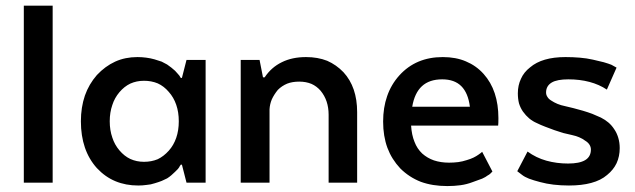

<svg xmlns="http://www.w3.org/2000/svg" viewBox="-20 -625 2174 657"><path d="M61.5 0Q86.9 0 160.2 0Q160.2 -151.4 160.2 -605.5Q135.7 -605.5 61.5 -605.5Q61.5 -567.4 61.5 -453.1Q61.5 -339.8 61.5 0Z M598.6 -358.4Q597.7 -360.4 593.8 -366.2Q591.8 -369.1 587.9 -373Q584 -377.9 579.1 -382.8Q572.3 -388.7 566.4 -393.6Q559.6 -398.4 551.8 -404.3Q543 -409.2 533.2 -414.1Q522.5 -418 508.8 -421.9Q495.1 -425.8 480.5 -427.7Q465.8 -429.7 450.2 -429.7Q408.2 -429.7 374 -414.1Q339.8 -398.4 311.5 -368.2Q284.2 -336.9 270.5 -297.9Q256.8 -257.8 256.8 -210Q256.8 -160.2 270.5 -120.1Q284.2 -80.1 311.5 -49.8Q339.8 -19.5 375 -4.9Q410.2 9.8 453.1 9.8Q467.8 9.8 481.4 7.8Q496.1 6.8 509.8 2Q523.4 -2 533.2 -5.9Q543.9 -10.7 551.8 -14.6Q559.6 -19.5 566.4 -25.4Q572.3 -31.2 579.1 -37.1Q585 -43 588.9 -46.9Q591.8 -50.8 593.8 -53.7Q594.7 -56.6 596.7 -58.6Q597.7 -60.5 598.6 -61.5Q599.6 -61.5 602.5 -61.5Q606.4 -46.9 618.2 0Q633.8 0 683.6 0Q683.6 -105.5 683.6 -419.9Q667 -419.9 618.2 -419.9Q614.3 -404.3 602.5 -358.4Q601.6 -358.4 598.6 -358.4ZM591.8 -210Q591.8 -178.7 583 -153.3Q574.2 -127.9 557.6 -109.4Q540 -89.8 519.5 -80.1Q498 -71.3 472.7 -71.3Q447.3 -71.3 425.8 -81.1Q405.3 -90.8 388.7 -110.4Q372.1 -129.9 364.3 -154.3Q355.5 -179.7 355.5 -210Q355.5 -240.2 364.3 -265.6Q372.1 -290 388.7 -309.6Q405.3 -329.1 425.8 -338.9Q447.3 -348.6 472.7 -348.6Q498 -348.6 519.5 -339.8Q541 -330.1 557.6 -310.5Q574.2 -292 583 -266.6Q591.8 -241.2 591.8 -210Z M803.7 0Q829.1 0 902.3 0Q902.3 -62.5 902.3 -251Q903.3 -268.6 910.2 -285.2Q918 -301.8 930.7 -317.4Q944.3 -331.1 962.9 -338.9Q980.5 -345.7 1003.9 -345.7Q1027.3 -345.7 1045.9 -337.9Q1063.5 -330.1 1077.1 -314.5Q1090.8 -297.9 1097.7 -277.3Q1104.5 -256.8 1104.5 -232.4Q1104.5 -154.3 1104.5 0Q1128.9 0 1202.1 0Q1202.1 -60.5 1202.1 -241.2Q1202.1 -284.2 1190.4 -318.4Q1178.7 -352.5 1155.3 -377.9Q1130.9 -403.3 1099.6 -417Q1067.4 -429.7 1027.3 -429.7Q979.5 -429.7 944.3 -412.1Q908.2 -394.5 885.7 -360.4Q883.8 -360.4 879.9 -360.4Q877 -375 868.2 -419.9Q852.5 -419.9 803.7 -419.9Q803.7 -407.2 803.7 -367.2Q803.7 -275.4 803.7 0Z M1629.9 -105.5Q1627 -102.5 1617.2 -95.7Q1610.4 -90.8 1600.6 -85.9Q1590.8 -81.1 1577.1 -77.1Q1562.5 -72.3 1547.9 -70.3Q1532.2 -68.4 1516.6 -68.4Q1488.3 -68.4 1464.8 -76.2Q1442.4 -84 1424.8 -99.6Q1407.2 -116.2 1398.4 -139.6Q1388.7 -163.1 1386.7 -195.3Q1486.3 -195.3 1684.6 -195.3Q1685.5 -201.2 1685.5 -220.7Q1685.5 -267.6 1672.9 -305.7Q1660.2 -343.8 1634.8 -372.1Q1609.4 -400.4 1574.2 -415Q1540 -429.7 1495.1 -429.7Q1449.2 -429.7 1412.1 -414.1Q1375 -398.4 1346.7 -367.2Q1318.4 -335.9 1304.7 -295.9Q1291 -256.8 1291 -209Q1291 -159.2 1305.7 -119.1Q1320.3 -80.1 1349.6 -48.8Q1379.9 -18.6 1419.9 -2.9Q1460 11.7 1510.7 11.7Q1534.2 11.7 1555.7 8.8Q1577.1 5.9 1597.7 -2Q1617.2 -8.8 1629.9 -13.7Q1642.6 -19.5 1648.4 -24.4Q1654.3 -27.3 1658.2 -31.2Q1662.1 -35.2 1665 -38.1Q1653.3 -60.5 1629.9 -105.5ZM1493.2 -353.5Q1535.2 -353.5 1558.6 -330.1Q1582 -306.6 1587.9 -259.8Q1522.5 -259.8 1390.6 -259.8Q1398.4 -306.6 1423.8 -330.1Q1449.2 -353.5 1493.2 -353.5Z M1750 -39.1Q1753.9 -36.1 1766.6 -26.4Q1775.4 -19.5 1790 -13.7Q1805.7 -7.8 1828.1 -2Q1849.6 3.9 1874 6.8Q1899.4 9.8 1926.8 9.8Q1970.7 9.8 2002.9 1Q2036.1 -7.8 2057.6 -26.4Q2079.1 -43.9 2089.8 -66.4Q2100.6 -89.8 2100.6 -118.2Q2100.6 -136.7 2095.7 -153.3Q2090.8 -169.9 2082 -182.6Q2073.2 -196.3 2061.5 -206.1Q2049.8 -215.8 2036.1 -222.7Q2021.5 -228.5 2006.8 -235.4Q1991.2 -241.2 1974.6 -246.1Q1958 -251 1942.4 -254.9Q1927.7 -258.8 1914.1 -261.7Q1899.4 -264.6 1887.7 -269.5Q1876 -274.4 1867.2 -280.3Q1857.4 -286.1 1853.5 -293Q1848.6 -299.8 1848.6 -308.6Q1848.6 -331.1 1868.2 -342.8Q1886.7 -353.5 1924.8 -353.5Q1963.9 -353.5 1997.1 -344.7Q2030.3 -335.9 2056.6 -318.4Q2067.4 -343.8 2089.8 -393.6Q2085 -396.5 2072.3 -403.3Q2062.5 -407.2 2045.9 -412.1Q2030.3 -416 2008.8 -420.9Q1987.3 -425.8 1963.9 -427.7Q1940.4 -429.7 1915 -429.7Q1875 -429.7 1844.7 -420.9Q1814.5 -412.1 1793.9 -394.5Q1772.5 -377.9 1762.7 -355.5Q1752 -333 1752 -305.7Q1752 -287.1 1755.9 -271.5Q1760.7 -255.9 1769.5 -243.2Q1779.3 -229.5 1791 -219.7Q1802.7 -210 1816.4 -204.1Q1830.1 -197.3 1845.7 -191.4Q1860.4 -185.5 1877 -179.7Q1892.6 -174.8 1907.2 -169.9Q1922.9 -166 1936.5 -163.1Q1950.2 -160.2 1961.9 -155.3Q1973.6 -150.4 1982.4 -143.6Q1992.2 -137.7 1997.1 -129.9Q2002 -122.1 2002 -113.3Q2002 -88.9 1982.4 -77.1Q1962.9 -65.4 1923.8 -65.4Q1884.8 -65.4 1849.6 -75.2Q1814.5 -85 1785.2 -106.4Q1773.4 -84 1750 -39.1Z"/></svg>

Font: TextaAlt
Style: Bold
Weight: 400
Designer: Daniel Hernandez & Miguel Hernandez
Version: Version 1.005;com.myfonts.easy.latinotype.texta.alt-bold.wfk